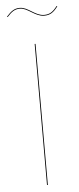

<svg xmlns="http://www.w3.org/2000/svg" viewBox="-59 -890 380 922"><g transform="rotate(-5 131.5 -429.5)"><path d="M186.6 -811.2C215.6 -811.2 232.3 -822.6 253.4 -850.7L250.1 -852.4C230 -826 214.1 -815 186.6 -815C143.8 -815 113.1 -858.9 73.2 -858.9C46.9 -858.9 31.1 -847.4 8.2 -821.9L11.4 -820.1C33.3 -844.2 48.4 -855.1 73.2 -855.1C110.9 -855.1 143.1 -811.2 186.6 -811.2ZM133.4 -680.1H129.3V0H133.4Z"/></g></svg>

Font: Fira Sans Four
Style: Regular
Weight: 100
Designer: Carrois Corporate & Edenspiekermann AG
Foundry: Carrois Corporate GbR & Edenspiekermann AG
Version: Version 4.203;PS 004.203;hotconv 1.0.88;makeotf.lib2.5.64775